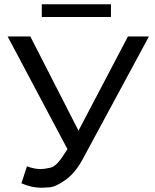

<svg xmlns="http://www.w3.org/2000/svg" viewBox="-20 -872 731 905"><path d="M107 -88Q142 -75 173 -75Q188 -75 217.5 -81.5Q247 -88 282 -145L298 -169L16 -700H123L350 -256L583 -700H682L371 -124Q336 -58 289.5 -24.5Q243 9 213 11Q183 13 176 13Q129 13 81 -8ZM177 -792V-852H503V-792Z"/></svg>

Font: Montserrat Z Med
Style: Regular
Weight: 500
Designer: Julieta Ulanovsky
Foundry: Julieta Ulanovsky
Version: Version 8.000